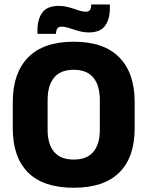

<svg xmlns="http://www.w3.org/2000/svg" viewBox="-20 -844 675 879"><path d="M317.5 15.5Q178 15.5 108.2 -54.5Q38.5 -124.5 38.5 -256V-377.5Q38.5 -509.5 108.8 -581.2Q179 -653 317.5 -653Q456 -653 526.2 -581.2Q596.5 -509.5 596.5 -377.5V-256Q596.5 -124.5 526.5 -54.5Q456.5 15.5 317.5 15.5ZM317.5 -113.5Q378 -113.5 407.5 -149Q437 -184.5 437 -248.5V-385.5Q437 -452.5 407.5 -488.5Q378 -524.5 317.5 -524.5Q257 -524.5 227.5 -488.5Q198 -452.5 198 -385.5V-248.5Q198 -184.5 227.5 -149Q257 -113.5 317.5 -113.5ZM386 -695.5Q367.5 -695.5 350.5 -699.5Q333.5 -703.5 318 -708.8Q302.5 -714 288.5 -718Q274.5 -722 262.5 -722Q248.5 -722 242.8 -714.2Q237 -706.5 236.5 -691V-689H151.5V-707Q151.5 -755.5 173.5 -786.2Q195.5 -817 249.5 -817Q268.5 -817 285.8 -813Q303 -809 318 -803.8Q333 -798.5 346.5 -794.5Q360 -790.5 372 -790.5Q386.5 -790.5 391.8 -798.2Q397 -806 397.5 -821.5V-823.5H483V-807Q483 -757 461.2 -726.2Q439.5 -695.5 386 -695.5Z"/></svg>

Font: Anek Latin Medium
Style: Bold
Weight: 700
Version: Version 1.003